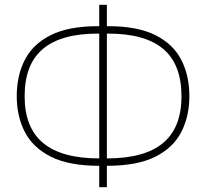

<svg xmlns="http://www.w3.org/2000/svg" viewBox="-20 -758 862 803"><path d="M395 25V-64.5Q268 -64.5 192.5 -102.8Q117 -141 83.5 -206.8Q50 -272.5 50 -355.5Q50 -442 84 -508Q118 -574 192.5 -611.2Q267 -648.5 389 -648.5H395V-738H427V-648.5H433Q555 -648.5 629.5 -611.2Q704 -574 738 -508Q772 -442 772 -355.5Q772 -272.5 738.5 -206.5Q705 -140.5 629.5 -102.5Q554 -64.5 427 -64.5V25ZM433 -617.5H427V-95.5Q584.5 -95.5 661.8 -159.8Q739 -224 739 -355.5Q739 -488.5 663 -553Q587 -617.5 433 -617.5ZM83 -355.5Q83 -224 160.5 -159.8Q238 -95.5 395 -95.5V-617.5H389Q235 -617.5 159 -553Q83 -488.5 83 -355.5Z"/></svg>

Font: Heraclito Thin
Style: Regular
Weight: 100
Designer: Kostas Bartsokas (font) & Cristiano Sobral (main changes)
Foundry: Kostas Bartsokas (font) & Cristiano Sobral (main changes)
Version: Version 1.00;July 8, 2020;FontCreator 13.0.0.2655 64-bit